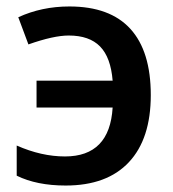

<svg xmlns="http://www.w3.org/2000/svg" viewBox="-20 -570 542 600"><path d="M185.1 9.8Q94.7 9.8 32.2 -21V-115.2Q109.4 -81.1 183.1 -81.1Q322.8 -81.1 332 -233.9H94.2V-317.9H332Q326.2 -390.6 292.7 -424.8Q259.3 -459 194.8 -459Q147.5 -459 68.8 -431.2L37.1 -516.1Q110.4 -549.8 196.8 -549.8Q323.7 -549.8 387.5 -479.7Q451.2 -409.7 451.2 -272.9Q451.2 -136.2 382.8 -63.2Q314.5 9.8 185.1 9.8Z"/></svg>

Font: Open Sans
Style: SemiBold
Weight: 600
Foundry: Ascender Corporation
Version: Version 1.10